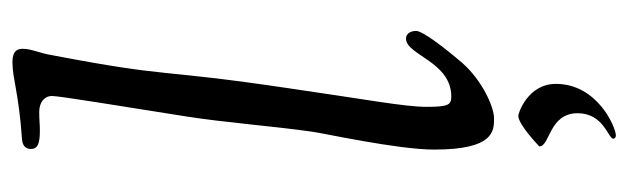

<svg xmlns="http://www.w3.org/2000/svg" viewBox="-362 -424 986 301"><g transform="rotate(-90 130.5 -274.0)"><path d="M51 79C51 96 103 94 103 139C103 180 63 187 63 195C63 197 65 199 68 199C81 199 149 170 149 105C149 61 103 46 99 46C85 46 51 79 51 79ZM46 -86C46 8 75 8 95 8C114 8 156 -12 182 -42C206 -70 232 -104 232 -114C232 -124 227 -130 220 -130C194 -130 184 -59 129 -59C116 -59 113 -64 113 -98C113 -132 125 -195 142 -313C174 -528 157 -491 194 -685C197 -704 204 -717 204 -731C204 -741 199 -747 183 -747C157 -747 135 -737 62 -732C49 -731 47 -723 47 -718C47 -707 56 -704 76 -704C88 -704 90 -705 105 -705C120 -705 130 -697 130 -685C130 -673 115 -583 98 -475C88 -411 83 -340 74 -277C72 -261 46 -143 46 -86Z"/></g></svg>

Font: OFL Sorts Mill Goudy
Style: Italic
Weight: 500
Italic angle: -6°
Version: Version 003.000